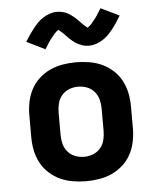

<svg xmlns="http://www.w3.org/2000/svg" viewBox="-54 -807 708 862"><g transform="rotate(-5 300.0 -376.5)"><path d="M300 8Q270 8 240 3Q210 -2 183 -14.5Q156 -27 133.5 -47.5Q111 -68 97 -94.5Q83 -121 77 -150.5Q71 -180 71 -210V-310Q71 -340 77 -369.5Q83 -399 97 -425.5Q111 -452 133.5 -472.5Q156 -493 183 -505.5Q210 -518 240 -523Q270 -528 300 -528Q330 -528 360 -523Q390 -518 417 -505.5Q444 -493 466.5 -472.5Q489 -452 503 -425.5Q517 -399 523 -369.5Q529 -340 529 -310V-210Q529 -180 523 -150.5Q517 -121 503 -94.5Q489 -68 466.5 -47.5Q444 -27 417 -14.5Q390 -2 360 3Q330 8 300 8ZM300 -102Q321 -102 340.5 -109.5Q360 -117 373.5 -133Q387 -149 392 -169Q397 -189 397 -210V-310Q397 -331 392 -351Q387 -371 373.5 -387Q360 -403 340.5 -410.5Q321 -418 300 -418Q279 -418 259.5 -410.5Q240 -403 226.5 -387Q213 -371 208 -351Q203 -331 203 -310V-210Q203 -189 208 -169Q213 -149 226.5 -133Q240 -117 259.5 -109.5Q279 -102 300 -102ZM366 -597Q357 -597 350 -598Q343 -599 334.5 -602Q326 -605 318.5 -608.5Q311 -612 305 -616Q299 -620 292 -626Q285 -632 279.5 -637Q274 -642 268.5 -648Q263 -654 256.5 -660.5Q250 -667 245 -671Q240 -675 234 -680Q231 -678 225 -673Q219 -668 216 -664.5Q213 -661 210 -657Q207 -653 203 -648.5Q199 -644 195 -638.5Q191 -633 187 -626.5Q183 -620 178.5 -613Q174 -606 169 -598L86 -639Q97 -657 107 -671.5Q117 -686 127 -698.5Q137 -711 147.5 -721.5Q158 -732 172 -741Q186 -750 202 -755.5Q218 -761 234 -761Q243 -761 250 -760Q257 -759 265.5 -756.5Q274 -754 281.5 -750Q289 -746 295 -742Q301 -738 308 -732Q315 -726 320.5 -721Q326 -716 331.5 -710Q337 -704 343.5 -697.5Q350 -691 355 -687Q360 -683 366 -678Q369 -680 375 -685Q381 -690 384 -693.5Q387 -697 390 -701Q393 -705 397 -709.5Q401 -714 405 -719.5Q409 -725 413 -731.5Q417 -738 421.5 -745Q426 -752 431 -760L514 -720Q503 -702 493 -687Q483 -672 473 -659.5Q463 -647 452.5 -636.5Q442 -626 428 -617Q414 -608 398 -602.5Q382 -597 366 -597Z"/></g></svg>

Font: Iosevka Aile Extrabold
Style: Regular
Weight: 800
Designer: Belleve Invis
Foundry: Belleve Invis
Version: Version 27.3.5; ttfautohint (v1.8.4)